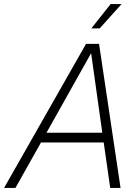

<svg xmlns="http://www.w3.org/2000/svg" viewBox="-53 -926 692 946"><path d="M397 -786H438L546 -906H492ZM-33 0H23L149 -224H458L490 0H541L435 -710H371ZM396 -664 451 -272H176Z"/></svg>

Font: Geist ExtraLight
Style: Italic
Weight: 200
Italic angle: -12°
Designer: Basement.studio, Andrés Briganti, Mateo Zaragoza
Foundry: Basement.studio, Vercel, Andrés Briganti, Guido Ferreyra, Mateo Zaragoza
Version: Version 1.500